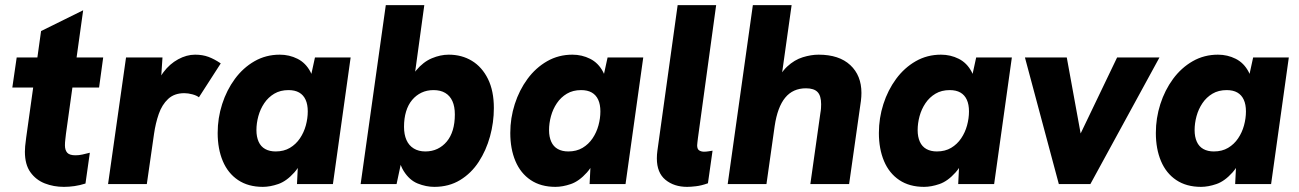

<svg xmlns="http://www.w3.org/2000/svg" viewBox="-20 -717 5061 748"><path d="M229 11Q189 11 154.5 -2.5Q120 -16 98.5 -46Q77 -76 77 -126Q77 -136 78 -147.5Q79 -159 82 -181L140 -596L304 -677L237 -196Q236 -186 234.5 -174Q233 -162 233 -151Q233 -132 242 -122Q251 -112 274 -112Q288 -112 301 -115Q314 -118 330 -122L313 -2Q291 5 270 8Q249 11 229 11ZM28 -376 45 -493H382L366 -376Z M401 0 471 -493H613L604 -358L586 -362Q593 -404 617 -436Q641 -468 674 -486Q707 -504 740 -504Q769 -504 792 -495.5Q815 -487 840 -470L755 -338Q746 -345 729.5 -349.5Q713 -354 698 -354Q659 -354 635 -331.5Q611 -309 598.5 -273Q586 -237 580 -195L552 0Z M1004 11Q947 11 907.5 -15.5Q868 -42 848 -89.5Q828 -137 828 -199Q828 -257 845.5 -311.5Q863 -366 895 -409.5Q927 -453 971.5 -478.5Q1016 -504 1070 -504Q1107 -504 1139 -488Q1171 -472 1189.5 -437Q1208 -402 1203 -343L1180 -369L1207 -493H1346L1277 0H1137L1143 -122L1179 -148Q1157 -79 1126.5 -45Q1096 -11 1064 0Q1032 11 1004 11ZM1054 -127Q1086 -127 1109.5 -141Q1133 -155 1148.5 -178Q1164 -201 1171.5 -228.5Q1179 -256 1179 -283Q1179 -310 1170.5 -328.5Q1162 -347 1145.5 -356.5Q1129 -366 1104 -366Q1072 -366 1048.5 -352Q1025 -338 1009.5 -315Q994 -292 986.5 -264.5Q979 -237 979 -210Q979 -184 987.5 -165Q996 -146 1013 -136.5Q1030 -127 1054 -127Z M1672 11Q1640 11 1607.5 -2Q1575 -15 1552.5 -51Q1530 -87 1526 -156L1551 -122L1525 0H1385L1483 -697H1633L1588 -369L1557 -351Q1574 -410 1601.5 -443Q1629 -476 1662.5 -490Q1696 -504 1728 -504Q1779 -504 1818.5 -480Q1858 -456 1881 -409.5Q1904 -363 1904 -296Q1904 -240 1889 -185.5Q1874 -131 1845 -86.5Q1816 -42 1772.5 -15.5Q1729 11 1672 11ZM1637 -127Q1663 -127 1684 -137Q1705 -147 1720.5 -165.5Q1736 -184 1744 -210.5Q1752 -237 1752 -271Q1752 -302 1742.5 -323Q1733 -344 1714.5 -355Q1696 -366 1669 -366Q1643 -366 1622 -356Q1601 -346 1585.5 -327.5Q1570 -309 1562 -282.5Q1554 -256 1554 -223Q1554 -193 1563.5 -171.5Q1573 -150 1592 -138.5Q1611 -127 1637 -127Z M2144 11Q2087 11 2047.5 -15.5Q2008 -42 1988 -89.5Q1968 -137 1968 -199Q1968 -257 1985.5 -311.5Q2003 -366 2035 -409.5Q2067 -453 2111.5 -478.5Q2156 -504 2210 -504Q2247 -504 2279 -488Q2311 -472 2329.5 -437Q2348 -402 2343 -343L2320 -369L2347 -493H2486L2417 0H2277L2283 -122L2319 -148Q2297 -79 2266.5 -45Q2236 -11 2204 0Q2172 11 2144 11ZM2194 -127Q2226 -127 2249.5 -141Q2273 -155 2288.5 -178Q2304 -201 2311.5 -228.5Q2319 -256 2319 -283Q2319 -310 2310.5 -328.5Q2302 -347 2285.5 -356.5Q2269 -366 2244 -366Q2212 -366 2188.5 -352Q2165 -338 2149.5 -315Q2134 -292 2126.5 -264.5Q2119 -237 2119 -210Q2119 -184 2127.5 -165Q2136 -146 2153 -136.5Q2170 -127 2194 -127Z M2657 11Q2606 11 2572.5 -16.5Q2539 -44 2539 -100Q2539 -107 2539.5 -114.5Q2540 -122 2541 -129L2620 -697H2770L2699 -179Q2698 -169 2697 -162Q2696 -155 2696 -151Q2696 -136 2704 -131Q2712 -126 2723 -126Q2731 -126 2740 -127.5Q2749 -129 2756 -130L2738 -3Q2713 6 2692 8.5Q2671 11 2657 11Z M2815 0 2913 -697H3064L3019 -377L2999 -381Q3018 -431 3046.5 -457.5Q3075 -484 3107.5 -494Q3140 -504 3169 -504Q3249 -504 3292.5 -463.5Q3336 -423 3336 -355Q3336 -348 3335.5 -340Q3335 -332 3334 -324L3288 0H3137L3176 -276Q3178 -287 3178.5 -295.5Q3179 -304 3179 -311Q3179 -344 3165 -358.5Q3151 -373 3120 -373Q3069 -373 3039 -336.5Q3009 -300 2998 -226L2966 0Z M3580 11Q3523 11 3483.5 -15.5Q3444 -42 3424 -89.5Q3404 -137 3404 -199Q3404 -257 3421.5 -311.5Q3439 -366 3471 -409.5Q3503 -453 3547.5 -478.5Q3592 -504 3646 -504Q3683 -504 3715 -488Q3747 -472 3765.5 -437Q3784 -402 3779 -343L3756 -369L3783 -493H3922L3853 0H3713L3719 -122L3755 -148Q3733 -79 3702.5 -45Q3672 -11 3640 0Q3608 11 3580 11ZM3630 -127Q3662 -127 3685.5 -141Q3709 -155 3724.5 -178Q3740 -201 3747.5 -228.5Q3755 -256 3755 -283Q3755 -310 3746.5 -328.5Q3738 -347 3721.5 -356.5Q3705 -366 3680 -366Q3648 -366 3624.5 -352Q3601 -338 3585.5 -315Q3570 -292 3562.5 -264.5Q3555 -237 3555 -210Q3555 -184 3563.5 -165Q3572 -146 3589 -136.5Q3606 -127 3630 -127Z M4105 0 3973 -493H4136L4190 -197L4332 -493H4497L4228 0Z M4659 11Q4602 11 4562.5 -15.5Q4523 -42 4503 -89.5Q4483 -137 4483 -199Q4483 -257 4500.5 -311.5Q4518 -366 4550 -409.5Q4582 -453 4626.5 -478.5Q4671 -504 4725 -504Q4762 -504 4794 -488Q4826 -472 4844.5 -437Q4863 -402 4858 -343L4835 -369L4862 -493H5001L4932 0H4792L4798 -122L4834 -148Q4812 -79 4781.5 -45Q4751 -11 4719 0Q4687 11 4659 11ZM4709 -127Q4741 -127 4764.5 -141Q4788 -155 4803.5 -178Q4819 -201 4826.5 -228.5Q4834 -256 4834 -283Q4834 -310 4825.5 -328.5Q4817 -347 4800.5 -356.5Q4784 -366 4759 -366Q4727 -366 4703.5 -352Q4680 -338 4664.5 -315Q4649 -292 4641.5 -264.5Q4634 -237 4634 -210Q4634 -184 4642.5 -165Q4651 -146 4668 -136.5Q4685 -127 4709 -127Z"/></svg>

Font: Hanken Grotesk Black
Style: Italic
Weight: 900
Italic angle: -8°
Designer: Alfredo Marco Pradil
Foundry: Hanken Design Co.
Version: Version 3.013